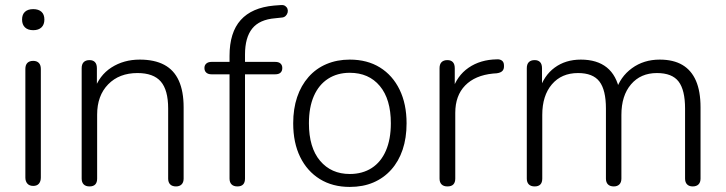

<svg xmlns="http://www.w3.org/2000/svg" viewBox="-20 -729 2862 757"><path d="M111 4Q96 4 88 -5Q80 -14 80 -29V-457Q80 -473 88 -481Q96 -489 111 -489Q125 -489 133 -481Q141 -473 141 -457V-29Q141 -14 133.5 -5Q126 4 111 4ZM111 -610Q90 -610 78.5 -621Q67 -632 67 -652Q67 -672 78.5 -682.5Q90 -693 111 -693Q132 -693 143.5 -682.5Q155 -672 155 -652Q155 -632 143.5 -621Q132 -610 111 -610Z M333 6Q318 6 310 -2Q302 -10 302 -25V-460Q302 -476 310 -484Q318 -492 333 -492Q347 -492 354.5 -484Q362 -476 362 -460V-366L351 -372Q371 -432 419.5 -463Q468 -494 531 -494Q589 -494 627.5 -473.5Q666 -453 685 -411Q704 -369 704 -306V-25Q704 -10 696 -2Q688 6 674 6Q659 6 651 -2Q643 -10 643 -25V-301Q643 -374 614 -407.5Q585 -441 522 -441Q450 -441 406.5 -396.5Q363 -352 363 -277V-25Q363 6 333 6Z M916 6Q901 6 893 -2Q885 -10 885 -25V-436H814Q801 -436 793.5 -442.5Q786 -449 786 -461Q786 -472 793.5 -478.5Q801 -485 814 -485H901L885 -469V-509Q885 -601 929 -650Q973 -699 1060 -707L1087 -709Q1098 -710 1104.5 -705.5Q1111 -701 1113.5 -694Q1116 -687 1114 -679.5Q1112 -672 1106.5 -666.5Q1101 -661 1093 -660L1065 -657Q1003 -652 974.5 -616.5Q946 -581 946 -514V-471L937 -485H1065Q1079 -485 1086 -478.5Q1093 -472 1093 -461Q1093 -449 1086 -442.5Q1079 -436 1065 -436H946V-25Q946 6 916 6Z M1359 8Q1291 8 1241 -23Q1191 -54 1163.5 -110Q1136 -166 1136 -243Q1136 -300 1151.5 -346Q1167 -392 1196.5 -425.5Q1226 -459 1267.5 -476.5Q1309 -494 1359 -494Q1428 -494 1478 -463Q1528 -432 1555.5 -375.5Q1583 -319 1583 -243Q1583 -185 1567.5 -139Q1552 -93 1522.5 -60Q1493 -27 1452 -9.5Q1411 8 1359 8ZM1359 -43Q1409 -43 1445.5 -66.5Q1482 -90 1501.5 -135Q1521 -180 1521 -243Q1521 -338 1477.5 -390Q1434 -442 1359 -442Q1310 -442 1273.5 -418.5Q1237 -395 1217.5 -350.5Q1198 -306 1198 -243Q1198 -147 1242 -95Q1286 -43 1359 -43Z M1744 6Q1729 6 1721 -2Q1713 -10 1713 -25V-460Q1713 -476 1721 -484Q1729 -492 1744 -492Q1758 -492 1765.5 -484Q1773 -476 1773 -460V-371H1763Q1781 -430 1827.5 -462Q1874 -494 1939 -495Q1951 -496 1959 -490Q1967 -484 1967 -471Q1968 -457 1961 -449.5Q1954 -442 1938 -440L1924 -439Q1853 -432 1814 -392Q1775 -352 1775 -284V-25Q1775 -10 1767.5 -2Q1760 6 1744 6Z M2088 6Q2073 6 2065 -2Q2057 -10 2057 -25V-460Q2057 -476 2065 -484Q2073 -492 2088 -492Q2102 -492 2109.5 -484Q2117 -476 2117 -460V-365L2106 -372Q2124 -431 2167 -462.5Q2210 -494 2270 -494Q2334 -494 2372.5 -463Q2411 -432 2423 -370H2408Q2425 -426 2471.5 -460Q2518 -494 2581 -494Q2635 -494 2670.5 -473Q2706 -452 2724 -410.5Q2742 -369 2742 -306V-25Q2742 -10 2734 -2Q2726 6 2711 6Q2697 6 2689 -2Q2681 -10 2681 -25V-301Q2681 -374 2655.5 -407.5Q2630 -441 2570 -441Q2506 -441 2468 -396.5Q2430 -352 2430 -276V-25Q2430 -10 2422 -2Q2414 6 2400 6Q2385 6 2377 -2Q2369 -10 2369 -25V-301Q2369 -374 2343.5 -407.5Q2318 -441 2259 -441Q2194 -441 2156 -396.5Q2118 -352 2118 -276V-25Q2118 6 2088 6Z"/></svg>

Font: Nunito ExtraLight Light
Style: Regular
Weight: 300
Version: Version 3.602